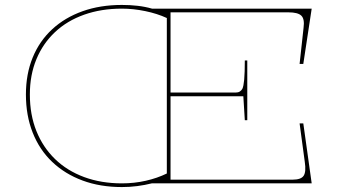

<svg xmlns="http://www.w3.org/2000/svg" viewBox="-20 -743 1378 778"><path d="M474 0Q524 0 570.5 -10.5Q617 -21 656 -40Q656 -94 656 -147Q656 -200 656 -253.5Q656 -307 656 -360Q656 -412 656 -463.5Q656 -515 656 -567Q656 -619 656 -670Q617 -688 568.5 -698Q520 -708 474 -708Q390 -708 321 -683.5Q252 -659 203 -613Q154 -567 127.5 -503Q101 -439 101 -360Q101 -278 127.5 -212Q154 -146 203 -98.5Q252 -51 321 -25.5Q390 0 474 0ZM1149 -693H671V-368H935Q945 -368 951.5 -372Q958 -376 962 -383Q967 -393 969.5 -420.5Q972 -448 972 -498H982V-256H972L966 -353H671V-15H1166Q1200 -15 1210.5 -31Q1221 -47 1215 -87L1194 -243H1209L1243 0H595Q567 7 536.5 11Q506 15 474 15Q386 15 314.5 -11.5Q243 -38 191.5 -87Q140 -136 112.5 -205.5Q85 -275 85 -360Q85 -443 112.5 -510Q140 -577 191.5 -624.5Q243 -672 314.5 -697.5Q386 -723 474 -723Q507 -723 537.5 -719.5Q568 -716 596 -708H1243L1209 -484H1194L1210 -630Q1215 -666 1201 -679.5Q1187 -693 1149 -693Z"/></svg>

Font: Kalnia SemiExpanded Thin
Style: Regular
Weight: 250
Width: 6
Designer: Frida Medrano
Foundry: Frida Medrano
Version: Version 1.105